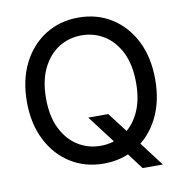

<svg xmlns="http://www.w3.org/2000/svg" viewBox="-87 -821 931 970"><g transform="rotate(-10 378.0 -335.5)"><path d="M340.3 -231.9H442.9L521.5 -128.9L549.3 -92.8L670.4 66.9H566.4L486.8 -39.1L461.9 -71.8ZM378.4 10.7Q283.2 10.7 208.7 -35.9Q134.3 -82.5 91.6 -166.7Q48.8 -251 48.8 -363.3Q48.8 -476.6 91.6 -560.8Q134.3 -645 208.7 -691.7Q283.2 -738.3 378.4 -738.3Q473.6 -738.3 547.9 -691.7Q622.1 -645 664.6 -560.8Q707 -476.6 707 -363.3Q707 -251 664.6 -166.7Q622.1 -82.5 547.9 -35.9Q473.6 10.7 378.4 10.7ZM378.4 -80.6Q442.4 -80.6 494.6 -113.3Q546.9 -146 577.9 -209Q608.9 -272 608.9 -363.3Q608.9 -455.1 577.9 -518.3Q546.9 -581.5 494.6 -614.3Q442.4 -647 378.4 -647Q314 -647 261.7 -614.3Q209.5 -581.5 178.2 -518.3Q147 -455.1 147 -363.3Q147 -272 178.2 -209Q209.5 -146 261.7 -113.3Q314 -80.6 378.4 -80.6Z"/></g></svg>

Font: Inter Cardless Tabular
Style: Regular
Weight: 400
Designer: Rasmus Andersson
Foundry: rsms
Version: Version 4.000;git-4fc901f